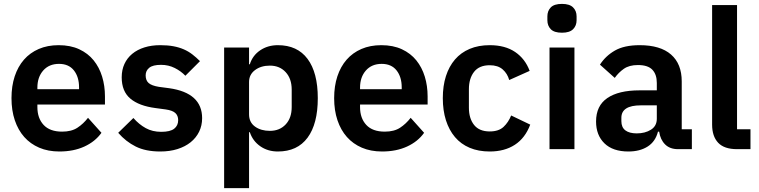

<svg xmlns="http://www.w3.org/2000/svg" viewBox="-20 -766 3897 986"><path d="M285 12Q227 12 181.5 -7.5Q136 -27 104.5 -62.5Q73 -98 56 -148.5Q39 -199 39 -262Q39 -324 55.5 -374Q72 -424 103 -459.5Q134 -495 179 -514.5Q224 -534 281 -534Q342 -534 387 -513Q432 -492 461 -456Q490 -420 504.5 -372.5Q519 -325 519 -271V-229H172V-216Q172 -159 204 -124.5Q236 -90 299 -90Q347 -90 377.5 -110Q408 -130 432 -161L501 -84Q469 -39 413.5 -13.5Q358 12 285 12ZM283 -438Q232 -438 202 -404Q172 -370 172 -316V-308H386V-317Q386 -371 359.5 -404.5Q333 -438 283 -438Z M803 12Q728 12 677 -13.5Q626 -39 587 -84L665 -160Q694 -127 728.5 -108Q763 -89 808 -89Q854 -89 874.5 -105Q895 -121 895 -149Q895 -172 880.5 -185.5Q866 -199 831 -204L779 -211Q694 -222 649.5 -259.5Q605 -297 605 -369Q605 -407 619 -437.5Q633 -468 659 -489.5Q685 -511 721.5 -522.5Q758 -534 803 -534Q841 -534 870.5 -528.5Q900 -523 924 -512.5Q948 -502 968 -486.5Q988 -471 1007 -452L932 -377Q909 -401 877 -417Q845 -433 807 -433Q765 -433 746.5 -418Q728 -403 728 -379Q728 -353 743.5 -339.5Q759 -326 796 -320L849 -313Q1018 -289 1018 -159Q1018 -121 1002.5 -89.5Q987 -58 959 -35.5Q931 -13 891.5 -0.5Q852 12 803 12Z M1131 -522H1259V-436H1263Q1277 -481 1316 -507.5Q1355 -534 1407 -534Q1507 -534 1559.5 -463.5Q1612 -393 1612 -262Q1612 -130 1559.5 -59Q1507 12 1407 12Q1355 12 1316.5 -15Q1278 -42 1263 -87H1259V200H1131ZM1366 -94Q1416 -94 1447 -127Q1478 -160 1478 -216V-306Q1478 -362 1447 -395.5Q1416 -429 1366 -429Q1320 -429 1289.5 -406Q1259 -383 1259 -345V-179Q1259 -138 1289.5 -116Q1320 -94 1366 -94Z M1942 12Q1884 12 1838.5 -7.5Q1793 -27 1761.5 -62.5Q1730 -98 1713 -148.5Q1696 -199 1696 -262Q1696 -324 1712.5 -374Q1729 -424 1760 -459.5Q1791 -495 1836 -514.5Q1881 -534 1938 -534Q1999 -534 2044 -513Q2089 -492 2118 -456Q2147 -420 2161.5 -372.5Q2176 -325 2176 -271V-229H1829V-216Q1829 -159 1861 -124.5Q1893 -90 1956 -90Q2004 -90 2034.5 -110Q2065 -130 2089 -161L2158 -84Q2126 -39 2070.5 -13.5Q2015 12 1942 12ZM1940 -438Q1889 -438 1859 -404Q1829 -370 1829 -316V-308H2043V-317Q2043 -371 2016.5 -404.5Q1990 -438 1940 -438Z M2495 12Q2437 12 2392 -7Q2347 -26 2316.5 -62Q2286 -98 2270 -148.5Q2254 -199 2254 -262Q2254 -325 2270 -375Q2286 -425 2316.5 -460.5Q2347 -496 2392 -515Q2437 -534 2495 -534Q2574 -534 2625.5 -499Q2677 -464 2700 -402L2595 -355Q2586 -388 2561.5 -409.5Q2537 -431 2495 -431Q2441 -431 2414.5 -397Q2388 -363 2388 -308V-213Q2388 -158 2414.5 -124.5Q2441 -91 2495 -91Q2541 -91 2566 -114.5Q2591 -138 2605 -173L2703 -126Q2677 -57 2624 -22.5Q2571 12 2495 12Z M2866 -598Q2826 -598 2808.5 -616Q2791 -634 2791 -662V-682Q2791 -710 2808.5 -728Q2826 -746 2866 -746Q2905 -746 2923 -728Q2941 -710 2941 -682V-662Q2941 -634 2923 -616Q2905 -598 2866 -598ZM2802 -522H2930V0H2802Z M3462 0Q3420 0 3395.5 -24.5Q3371 -49 3365 -90H3359Q3346 -39 3306 -13.5Q3266 12 3207 12Q3127 12 3084 -30Q3041 -72 3041 -142Q3041 -223 3099 -262.5Q3157 -302 3264 -302H3353V-340Q3353 -384 3330 -408Q3307 -432 3256 -432Q3211 -432 3183.5 -412.5Q3156 -393 3137 -366L3061 -434Q3090 -479 3138 -506.5Q3186 -534 3265 -534Q3371 -534 3426 -486Q3481 -438 3481 -348V-102H3533V0ZM3250 -81Q3293 -81 3323 -100Q3353 -119 3353 -156V-225H3271Q3171 -225 3171 -161V-144Q3171 -112 3191.5 -96.5Q3212 -81 3250 -81Z M3765 0Q3699 0 3668 -33Q3637 -66 3637 -126V-740H3765V-102H3834V0Z"/></svg>

Font: IBM Plex Sans Arabic SmBld
Style: Regular
Weight: 600
Designer: Mike Abbink, Paul van der Laan, Pieter van Rosmalen, Wael Morcos, Khajak Apelian
Foundry: Bold Monday
Version: Version 1.005